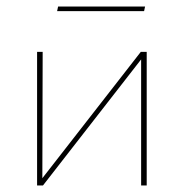

<svg xmlns="http://www.w3.org/2000/svg" viewBox="-20 -565 560 585"><path d="M422 -545 419 -531H154L157 -545ZM427 -407V0H410V-384L111 0H93V-407H110L109 -22L409 -407Z"/></svg>

Font: EauTestText Thin
Style: Italic
Weight: 250
Italic angle: -12°
Designer: Christian Thalmann (Catharsis Fonts)
Version: Version 0.001;PS 000.001;hotconv 1.0.88;makeotf.lib2.5.64775